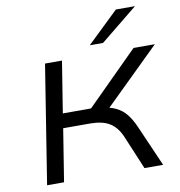

<svg xmlns="http://www.w3.org/2000/svg" viewBox="-99 -1035 1053 1126"><g transform="rotate(-10 428.0 -472.5)"><path d="M90 0 202 -705H303L254 -399H447L404 -381L729 -705H856L507 -363L478 -393Q531 -388 567.5 -370.5Q604 -353 628.5 -322.5Q653 -292 673 -247L781 0H670L584 -205Q559 -261 516.5 -287Q474 -313 399 -313H241L191 0ZM479 -765 666 -945H780L558 -765Z"/></g></svg>

Font: Nunito Sans 7pt Expanded
Style: Italic
Weight: 400
Width: 7
Italic angle: -9°
Designer: Vernon Adams
Foundry: Vernon Adams
Version: Version 3.101;gftools[0.9.27]